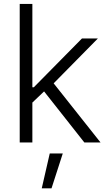

<svg xmlns="http://www.w3.org/2000/svg" viewBox="-20 -748 568 1008"><path d="M83.5 0H149.9V-209.5L211.4 -268.1L422.9 0H507.8L261.7 -310.5L493.7 -545.9H410.2L157.7 -290H149.9V-727.5H83.5ZM199.2 240.7H250.5L309.6 57.6H241.2Z"/></svg>

Font: Raveo Light
Style: Regular
Weight: 300
Designer: Jakub Foglar, Rasmus Andersson (Inter)
Foundry: Jakubfoglar.com
Version: Version 1.100;Glyphs 3.2.3 (3260)